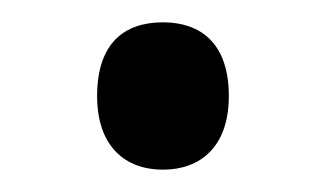

<svg xmlns="http://www.w3.org/2000/svg" viewBox="-20 -140 293 172"><path d="M67 -54C67 -9 92 12 126 12C159 12 185 -8 185 -54C185 -102 159 -120 126 -120C91 -120 67 -101 67 -54Z"/></svg>

Font: Noto Sans Gujarati UI SemiCondensed
Style: Regular
Weight: 400
Width: 4
Designer: Jelle Bosma - Monotype Design Team, Universal Thirst
Foundry: Monotype Imaging Inc.
Version: Version 2.106